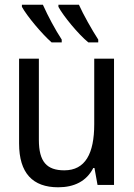

<svg xmlns="http://www.w3.org/2000/svg" viewBox="-20 -785 570 815"><path d="M355 -605H397V-617C371 -657 332 -726 315 -765H228V-756C248 -718 313 -639 355 -605ZM199 -605H242V-617C214 -660 185 -714 162 -765H73V-756C95 -716 158 -641 199 -605ZM227 10C294 10 347 -15 376 -72H381L394 0H464V-536H380V-258C380 -133 342 -62 253 -62C179 -62 145 -98 145 -191V-536H61V-176C61 -50 119 10 227 10Z"/></svg>

Font: Noto Sans Mono Condensed
Style: Regular
Weight: 400
Width: 3
Designer: Monotype Design Team
Foundry: Monotype Imaging Inc.
Version: Version 2.014